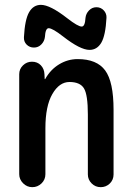

<svg xmlns="http://www.w3.org/2000/svg" viewBox="-20 -775 540 795"><path d="M59.6 -53.7V-467.8Q59.6 -489.3 75.2 -504.4Q90.8 -519.5 112.3 -519.5Q134.8 -519.5 148.9 -504.9Q163.1 -490.2 164.1 -467.8L165 -448.2Q165 -447.3 166 -447.3Q168 -447.3 168 -449.2Q189.5 -487.3 225.1 -508.8Q260.7 -530.3 301.8 -530.3Q380.9 -530.3 415.5 -483.4Q450.2 -436.5 450.2 -320.3V-52.7Q450.2 -30.3 434.6 -15.1Q418.9 0 397 0Q375 0 359.4 -15.6Q343.8 -31.2 343.8 -52.7V-300.8Q343.8 -382.8 327.6 -409.2Q311.5 -435.5 267.6 -435.5Q225.6 -435.5 196.8 -385.7Q168 -335.9 168 -244.1V-53.7Q168 -31.2 151.9 -15.6Q135.7 0 113.8 0Q91.8 0 75.7 -16.1Q59.6 -32.2 59.6 -53.7ZM334 -701.2Q335.9 -718.8 348.6 -731.9Q361.3 -745.1 379.4 -745.1Q397.5 -745.1 409.7 -731.9Q421.9 -718.8 420.9 -701.2Q417 -627.9 399.4 -598.1Q381.8 -568.4 350.6 -568.4Q312.5 -568.4 241.2 -624Q197.3 -658.2 181.6 -658.2Q168 -658.2 166 -622.1Q164.1 -604.5 151.4 -591.3Q138.7 -578.1 120.6 -578.1Q102.5 -578.1 90.3 -590.3Q78.1 -602.5 79.1 -621.1Q83 -694.3 100.6 -724.6Q118.2 -754.9 149.4 -754.9Q187.5 -754.9 258.8 -699.2Q302.7 -665 318.4 -665Q332 -665 334 -701.2Z"/></svg>

Font: Rounded-X Mgen+ 2m medium
Style: Regular
Weight: 500
Designer: [Source Han Sans]
Ryoko NISHIZUKA  (kana & ideographs); Paul D. Hunt (Latin, Greek & Cyrillic); Wenlong ZHANG  (bopomofo
Version: Version 1.059.20150602